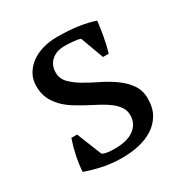

<svg xmlns="http://www.w3.org/2000/svg" viewBox="-119 -551 626 655"><g transform="rotate(-30 194.5 -223.5)"><path d="M275.4 -101.6Q275.4 -120.1 265.6 -134.5Q255.9 -148.9 239.7 -161.1Q223.6 -173.3 203.1 -184.1Q182.6 -194.8 161.1 -206.3Q139.6 -217.8 119.1 -230.7Q98.6 -243.7 82.5 -260.3Q66.4 -276.9 56.6 -297.9Q46.9 -318.8 46.9 -346.2Q46.9 -373 58.8 -393.8Q70.8 -414.6 90.6 -428.7Q110.4 -442.9 136.2 -450.2Q162.1 -457.5 190.4 -457.5Q238.3 -457.5 274.7 -452.1Q311 -446.8 338.9 -437Q335.4 -408.7 330.3 -379.4Q325.2 -350.1 316.4 -319.8H293.9L260.3 -411.1Q254.9 -413.1 247.3 -414.3Q239.7 -415.5 231.2 -416.3Q222.7 -417 214.4 -417.5Q206.1 -418 198.7 -418Q166.5 -418 147 -400.6Q127.4 -383.3 127.4 -354Q127.4 -330.1 144.3 -312.7Q161.1 -295.4 186.5 -280.5Q211.9 -265.6 241.5 -251.2Q271 -236.8 296.4 -218.8Q321.8 -200.7 338.6 -177.2Q355.5 -153.8 355.5 -120.6Q355.5 -84.5 340.8 -59.3Q326.2 -34.2 301.8 -18.6Q277.3 -2.9 245.8 4.2Q214.4 11.2 180.7 11.2Q142.6 11.2 107.9 4.4Q73.2 -2.4 37.6 -15.1Q40 -47.4 46.4 -77.1Q52.7 -106.9 62.5 -134.8H85L124 -37.6Q128.4 -33.7 135.5 -32Q142.6 -30.3 150.1 -29.5Q157.7 -28.8 165 -28.8Q172.4 -28.8 177.7 -28.8Q197.3 -28.8 214.8 -33Q232.4 -37.1 245.8 -46.1Q259.3 -55.2 267.3 -68.8Q275.4 -82.5 275.4 -101.6Z"/></g></svg>

Font: PT Astra Serif
Style: Regular
Weight: 400
Designer: A.Korolkova, I. Chaeva
Foundry: ParaType Ltd
Version: Version 1.002